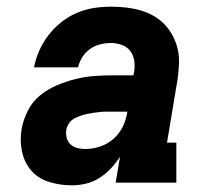

<svg xmlns="http://www.w3.org/2000/svg" viewBox="-20 -548 640 576"><path d="M195 8Q161 8 128 -2Q95 -12 74 -36Q53 -60 46 -93.5Q39 -127 45 -162Q50 -189 63.5 -216Q77 -243 100.5 -262Q124 -281 151.5 -292.5Q179 -304 207 -311Q235 -318 263 -320Q291 -322 319 -322H380L382 -330Q385 -347 383 -364Q381 -381 371.5 -394Q362 -407 346 -413Q330 -419 313 -419Q297 -419 280.5 -415Q264 -411 250 -401Q236 -391 227 -376.5Q218 -362 214 -346H82Q87 -372 98 -396.5Q109 -421 125.5 -442.5Q142 -464 164 -481.5Q186 -499 211 -509.5Q236 -520 261.5 -524Q287 -528 313 -528Q336 -528 358 -525.5Q380 -523 401 -517Q422 -511 440.5 -500.5Q459 -490 473.5 -475Q488 -460 498 -441Q508 -422 513 -401Q518 -380 517 -357.5Q516 -335 513 -312L481 -120H509V0H327L340 -78Q328 -59 312.5 -42.5Q297 -26 278 -14Q259 -2 237.5 3Q216 8 195 8ZM236 -101Q258 -101 280.5 -108.5Q303 -116 321 -132Q339 -148 349 -169.5Q359 -191 362 -213H319Q309 -213 299 -213Q289 -213 279.5 -212Q270 -211 260 -209.5Q250 -208 240.5 -206Q231 -204 221 -200.5Q211 -197 202 -192Q193 -187 187 -178Q181 -169 179 -159Q177 -147 180 -135Q183 -123 191.5 -115Q200 -107 211.5 -104Q223 -101 236 -101Z"/></svg>

Font: Iosevka Etoile Heavy Oblique
Style: Regular
Weight: 900
Italic angle: -9°
Designer: Belleve Invis
Foundry: Belleve Invis
Version: Version 15.5.2; ttfautohint (v1.8.4)